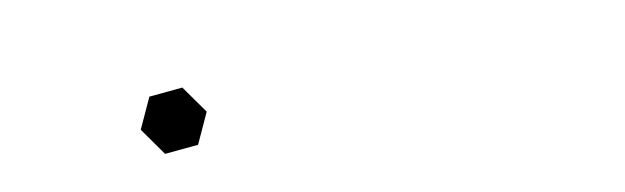

<svg xmlns="http://www.w3.org/2000/svg" viewBox="-25 -734 1049 322"><g transform="rotate(-10 500.0 -573.0)"><path d="M229.5 -619.6 286.6 -625 319.8 -578.1 295.9 -525.9 238.8 -520.5 205.6 -567.4Z"/></g></svg>

Font: Urdu Khush Khati
Style: Regular
Weight: 400
Version: Version 001.500